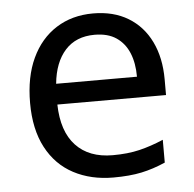

<svg xmlns="http://www.w3.org/2000/svg" viewBox="-45 -591 654 646"><g transform="rotate(-5 282.0 -268.0)"><path d="M292 -546Q361 -546 410.5 -516Q460 -486 486.5 -431.5Q513 -377 513 -304V-251H146Q148 -160 192.5 -112.5Q237 -65 317 -65Q368 -65 407.5 -74.5Q447 -84 489 -102V-25Q448 -7 408 1.5Q368 10 313 10Q237 10 178.5 -21Q120 -52 87.5 -113.5Q55 -175 55 -264Q55 -352 84.5 -415Q114 -478 167.5 -512Q221 -546 292 -546ZM291 -474Q228 -474 191.5 -433.5Q155 -393 148 -321H421Q421 -367 407 -401Q393 -435 364.5 -454.5Q336 -474 291 -474Z"/></g></svg>

Font: tamil25
Style: Book
Weight: 400
Designer: Jelle Bosma - Monotype Design Team
Foundry: Monotype Imaging Inc.
Version: Version 2.003